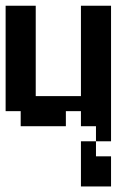

<svg xmlns="http://www.w3.org/2000/svg" viewBox="-20 -449 469 683"><path d="M321.4 53.6V0H267.9V-53.6H214.3V0H53.6V-53.6H0V-428.6H107.1V-107.1H267.9V-428.6H375V53.6ZM321.4 107.1H375V214.3H267.9V53.6H321.4Z"/></svg>

Font: Jersey 10
Style: Regular
Weight: 400
Designer: Sarah Cadigan-Fried
Version: Version 1.000